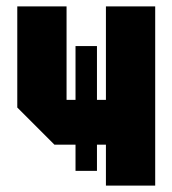

<svg xmlns="http://www.w3.org/2000/svg" viewBox="-20 -580 539 600"><path d="M465 -560V0H311V-128H150L34 -244V-560H188V-268H311V-560ZM283 -46H216V-436H283Z"/></svg>

Font: Tektur Condensed
Style: Bold
Weight: 700
Width: 3
Designer: Adam Jagosz
Foundry: Adam Jagosz
Version: Version 1.005;gftools[0.9.30]